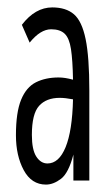

<svg xmlns="http://www.w3.org/2000/svg" viewBox="-20 -487 290 518"><path d="M104 11Q65 11 44 -28Q23 -67 23 -122Q23 -184 37 -218Q51 -252 77 -265Q103 -278 138 -278Q147 -278 156.5 -276.5Q166 -275 177 -272Q176 -325 171.5 -354.5Q167 -384 154.5 -396Q142 -408 118 -408Q89 -408 60 -372L39 -420Q75 -467 121 -467Q158 -467 179.5 -448.5Q201 -430 211 -381.5Q221 -333 221 -243V0H178V-70Q165 -20 144.5 -4.5Q124 11 104 11ZM66 -123Q66 -83 78 -64.5Q90 -46 108 -46Q139 -46 157 -90Q175 -134 177 -219Q156 -223 141 -223Q105 -223 85.5 -201.5Q66 -180 66 -123Z"/></svg>

Font: Inconsolata UltraCondensed
Style: Regular
Weight: 400
Width: 1
Monospace: yes
Designer: Raph Levien, Cyreal, Brenton Simpson
Foundry: Raph Levien, Cyreal, Google
Version: Version 3.001; ttfautohint (v1.8.2.53-6de2)